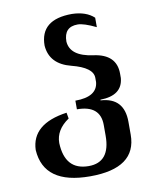

<svg xmlns="http://www.w3.org/2000/svg" viewBox="-78 -542 641 799"><g transform="rotate(-10 242.0 -142.5)"><path d="M238.8 196.3Q43.5 196.3 34.2 49.3Q37.6 -60.5 187.5 -81.5L191.9 -56.2Q135.7 -18.1 135.7 37.6Q140.1 153.3 240.2 153.3Q331.1 153.3 331.1 41V-4.4Q331.1 -87.9 232.4 -87.9V-124.5Q324.7 -124.5 330.6 -185.5V-203.6Q330.6 -247.6 241.2 -270.3Q151.9 -293 146 -372.1Q146 -482.4 280.8 -482.4Q340.3 -481 373.5 -450.2V-410.2Q322.3 -435.1 296.4 -435.1Q238.3 -435.1 238.3 -373Q242.7 -310.5 338.9 -297.6Q435.1 -284.7 435.1 -203.1V-184.6Q428.7 -111.8 335.9 -110.4V-107.4Q434.6 -101.6 434.6 0.5V54.7Q434.6 196.3 238.8 196.3Z"/></g></svg>

Font: Kelvinch
Style: Bold
Weight: 700
Designer: Paul James Miller
Foundry: High-Logic / Made with FontCreator
Version: Version 3.501;March 28, 2021;FontCreator 13.0.0.2683 64-bit